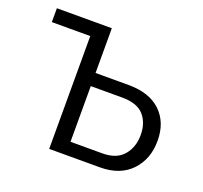

<svg xmlns="http://www.w3.org/2000/svg" viewBox="-97 -632 783 742"><g transform="rotate(20 294.5 -260.5)"><path d="M175 0V-464H17V-521H243V-337H379Q465 -337 511.5 -292.5Q558 -248 558 -172Q558 -97 512 -48.5Q466 0 383 0ZM243 -54H374Q432 -54 460.5 -87.5Q489 -121 489 -171Q489 -221 461.5 -252Q434 -283 372 -283H243Z"/></g></svg>

Font: Raleway-v4020
Style: Regular
Weight: 400
Designer: Matt McInerney, Pablo Impallari, Rodrigo Fuenzalida
Foundry: Matt McInerney, Pablo Impallari, Rodrigo Fuenzalida
Version: Version 4.020;PS 004.020;hotconv 1.0.88;makeotf.lib2.5.64775